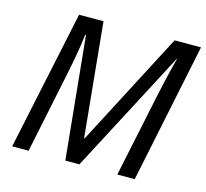

<svg xmlns="http://www.w3.org/2000/svg" viewBox="-103 -831 1018 949"><g transform="rotate(15 406.0 -357.0)"><path d="M37 0 188 -714H313L370 -131H373L677 -714H812L664 0H575L664 -424Q673 -468 682 -506Q691 -544 698.5 -575Q706 -606 712 -627H710L381 0H309L247 -626H243Q241 -606 236 -572.5Q231 -539 224 -501.5Q217 -464 210 -429L121 0Z"/></g></svg>

Font: Noto Sans Display
Style: Italic
Weight: 400
Italic angle: -12°
Designer: Monotype Design Team
Foundry: Monotype Imaging Inc.
Version: Version 2.003